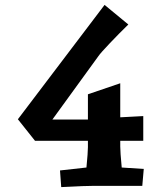

<svg xmlns="http://www.w3.org/2000/svg" viewBox="-20 -759 679 784"><path d="M53 -272 407 -739 504 -659Q467 -623 428.5 -582.5Q390 -542 382 -530L194 -271H339V-374L471 -419V-280L565 -285V-184H471V-161Q471 -139 477 -75L567 -69L561 0H358Q328 0 252 4L230 5L225 -63L333 -75Q339 -137 339 -158V-184H123Z"/></svg>

Font: Andada Pro ExtraBold
Style: Regular
Weight: 800
Designer: Carolina Giovagnoli
Foundry: Huerta Tipografica
Version: Version 3.005; ttfautohint (v1.8.4)